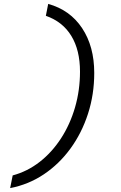

<svg xmlns="http://www.w3.org/2000/svg" viewBox="-20 -742 620 984"><path d="M32 222 45 157Q120 137 183 88Q246 39 292.5 -32.5Q339 -104 364.5 -191.5Q390 -279 390 -375Q390 -485 345.5 -558Q301 -631 215 -661L227 -722Q339 -691 401 -597.5Q463 -504 463 -368Q463 -258 431 -159Q399 -60 341 19.5Q283 99 204.5 151.5Q126 204 32 222Z"/></svg>

Font: Sometype Mono
Style: Italic
Weight: 400
Italic angle: -12°
Monospace: yes
Designer: Ryoichi Tsunekawa
Foundry: Dharma Type
Version: Version 1.000; ttfautohint (v1.8.3)